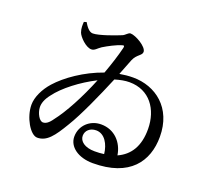

<svg xmlns="http://www.w3.org/2000/svg" viewBox="-134 -945 1269 1156"><g transform="rotate(20 500.0 -367.0)"><path d="M567 39C803 39 893 -90 893 -248C893 -434 764 -529 620 -529C591 -529 562 -526 534 -521L574 -623C592 -666 626 -671 626 -695C626 -728 547 -773 515 -773C500 -773 489 -753 471 -746C433 -730 338 -695 300 -695C275 -695 256 -724 242 -747L226 -742C225 -724 223 -701 232 -676C241 -651 289 -602 324 -602C346 -602 356 -620 379 -635C410 -654 457 -679 491 -689C503 -693 506 -689 503 -676C489 -619 469 -558 447 -498C330 -457 227 -384 169 -319C128 -273 100 -215 100 -166C100 -86 155 9 200 9C261 9 298 -41 351 -130C402 -213 467 -359 517 -479C550 -489 581 -495 609 -495C739 -495 809 -393 810 -269C811 -158 767 -90 691 -56C679 -135 622 -198 536 -198C465 -198 408 -145 408 -74C408 -9 473 39 567 39ZM424 -440C373 -314 310 -197 258 -131C236 -99 218 -89 201 -89C177 -89 155 -133 153 -166C151 -193 162 -223 188 -256C235 -320 329 -392 424 -440ZM613 -36C594 -33 574 -32 553 -32C489 -32 454 -61 454 -96C454 -129 481 -154 520 -154C575 -154 607 -96 613 -36Z"/></g></svg>

Font: GenKiMin2 TW SB
Style: Regular
Weight: 600
Version: Version 2.100;PS 2.1;hotconv 16.6.51;makeotf.lib2.5.65220 DE